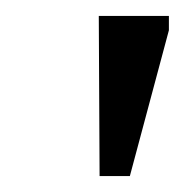

<svg xmlns="http://www.w3.org/2000/svg" viewBox="-20 -726 232 241"><path d="M105 -505 104 -706H192V-688L143 -505Z"/></svg>

Font: myMathFont
Style: Regular
Weight: 400
Designer: Ross Mills, John Hudson & Paul Hanslow, Tiro Typeworks Ltd; with prior portions MicroPress Inc., and Coen Hoffman. Math 
Foundry: Tiro Typeworks Ltd
Version: Version 2.13 b171